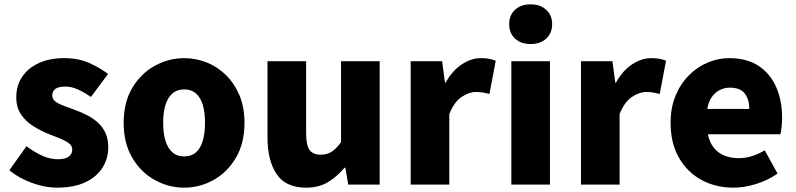

<svg xmlns="http://www.w3.org/2000/svg" viewBox="-20 -851 3667 885"><path d="M242 14Q187 14 127 -8Q67 -30 23 -66L102 -177Q141 -148 176.5 -132.5Q212 -117 246 -117Q281 -117 297 -129Q313 -141 313 -162Q313 -179 297 -191Q281 -203 255 -213.5Q229 -224 200 -235Q166 -249 132.5 -270Q99 -291 77 -323.5Q55 -356 55 -403Q55 -457 82.5 -497.5Q110 -538 159.5 -560.5Q209 -583 275 -583Q342 -583 392 -560.5Q442 -538 478 -510L399 -404Q368 -426 338.5 -439Q309 -452 281 -452Q250 -452 235.5 -441.5Q221 -431 221 -411Q221 -394 235.5 -383Q250 -372 275 -363Q300 -354 329 -343Q356 -333 382.5 -319.5Q409 -306 431 -286Q453 -266 466 -238.5Q479 -211 479 -172Q479 -120 452 -77.5Q425 -35 372.5 -10.5Q320 14 242 14Z M829 14Q757 14 693 -21.5Q629 -57 589.5 -124Q550 -191 550 -285Q550 -379 589.5 -445.5Q629 -512 693 -547.5Q757 -583 829 -583Q883 -583 933 -563Q983 -543 1022 -504.5Q1061 -466 1084 -411Q1107 -356 1107 -285Q1107 -191 1067.5 -124Q1028 -57 964.5 -21.5Q901 14 829 14ZM829 -130Q862 -130 883.5 -149Q905 -168 915 -203Q925 -238 925 -285Q925 -332 915 -366.5Q905 -401 883.5 -420Q862 -439 829 -439Q796 -439 774.5 -420Q753 -401 742.5 -366.5Q732 -332 732 -285Q732 -238 742.5 -203Q753 -168 774.5 -149Q796 -130 829 -130Z M1391 14Q1297 14 1255 -48.5Q1213 -111 1213 -217V-569H1391V-239Q1391 -181 1407 -159.5Q1423 -138 1457 -138Q1487 -138 1508.5 -151.5Q1530 -165 1552 -196V-569H1730V0H1585L1572 -78H1568Q1533 -36 1491 -11Q1449 14 1391 14Z M1873 0V-569H2018L2031 -470H2034Q2066 -527 2109.5 -555Q2153 -583 2196 -583Q2222 -583 2237.5 -579.5Q2253 -576 2265 -571L2236 -418Q2220 -422 2206 -424.5Q2192 -427 2173 -427Q2142 -427 2107.5 -404Q2073 -381 2051 -325V0Z M2337 0V-569H2515V0ZM2426 -648Q2381 -648 2354 -673Q2327 -698 2327 -740Q2327 -781 2354 -806Q2381 -831 2426 -831Q2470 -831 2497.5 -806Q2525 -781 2525 -740Q2525 -698 2497.5 -673Q2470 -648 2426 -648Z M2658 0V-569H2803L2816 -470H2819Q2851 -527 2894.5 -555Q2938 -583 2981 -583Q3007 -583 3022.5 -579.5Q3038 -576 3050 -571L3021 -418Q3005 -422 2991 -424.5Q2977 -427 2958 -427Q2927 -427 2892.5 -404Q2858 -381 2836 -325V0Z M3361 14Q3279 14 3213.5 -21.5Q3148 -57 3109.5 -124Q3071 -191 3071 -285Q3071 -354 3093.5 -409Q3116 -464 3154.5 -503Q3193 -542 3241.5 -562.5Q3290 -583 3341 -583Q3423 -583 3477 -547Q3531 -511 3558 -449Q3585 -387 3585 -309Q3585 -285 3582.5 -264Q3580 -243 3577 -232H3243Q3251 -193 3271 -169Q3291 -145 3320 -133.5Q3349 -122 3385 -122Q3416 -122 3445 -131Q3474 -140 3505 -158L3564 -51Q3520 -20 3465.5 -3Q3411 14 3361 14ZM3240 -349H3434Q3434 -391 3413.5 -419Q3393 -447 3344 -447Q3320 -447 3298.5 -436.5Q3277 -426 3261.5 -404.5Q3246 -383 3240 -349Z"/></svg>

Font: Noto Sans KR Thin Black
Style: Regular
Weight: 900
Version: Version 2.004-H2;hotconv 1.0.118;makeotfexe 2.5.65603